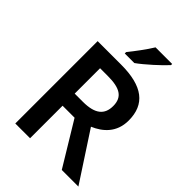

<svg xmlns="http://www.w3.org/2000/svg" viewBox="-265 -1057 1177 1177"><g transform="rotate(45 323.0 -469.0)"><path d="M515 -928V-938H371C344 -893 294 -827 264 -790V-778H347C397 -813 482 -891 515 -928ZM296 -714H93V0H221V-282H325L496 0H640L435 -314C506 -344 572 -400 572 -504C572 -645 484 -714 296 -714ZM288 -607C393 -607 442 -578 442 -500C442 -426 398 -387 292 -387H221V-607Z"/></g></svg>

Font: Noto Sans Telugu SemiBold
Style: Regular
Weight: 600
Designer: Jelle Bosma - Monotype Design Team
Foundry: Monotype Imaging Inc.
Version: Version 2.005